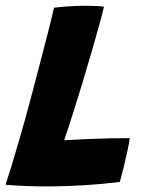

<svg xmlns="http://www.w3.org/2000/svg" viewBox="-33 -670 534 684"><path d="M-13.1 -11.9Q-3.9 -39.4 10.5 -86.8Q24.9 -134.1 41.8 -193.2Q58.8 -252.2 75.5 -315.4Q92.2 -378.5 108.6 -440.9Q125 -503.2 138.4 -556.1Q151.8 -608.9 159.4 -642.5Q174.2 -644.5 206 -647Q237.8 -649.5 271.1 -649.5Q287.2 -649.5 308.7 -648.6Q330.1 -647.6 337.4 -646Q331.4 -620 320.3 -580Q309.2 -540 294.9 -490.4Q280.5 -440.9 264 -385.8Q247.5 -330.6 229.6 -274.8Q220.5 -245.4 211.8 -218.8Q203.1 -192.2 195.4 -170.4Q235.2 -172.8 273.9 -174.4Q312.6 -176.1 351.3 -177Q390 -177.9 429.1 -177.9Q427.9 -165 422 -136.9Q416.1 -108.8 408.3 -77Q400.5 -45.2 393.9 -21.9Q331.9 -14.1 269.8 -10.3Q207.6 -6.5 152.6 -6Q107 -5.5 63.4 -7.2Q19.9 -8.9 -13.1 -11.9Z"/></svg>

Font: Grandstander Thin
Style: Italic
Weight: 100
Italic angle: -15°
Designer: Tyler Finck
Foundry: Etcetera Type Co
Version: Version 1.200